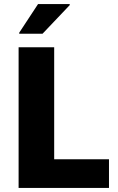

<svg xmlns="http://www.w3.org/2000/svg" viewBox="-20 -919 576 939"><path d="M71 0V-688H245V-140H513V0ZM74 -754V-759L166 -899H321V-894L188 -754Z"/></svg>

Font: Saira Thin
Style: Bold
Weight: 700
Version: Version 1.101